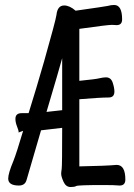

<svg xmlns="http://www.w3.org/2000/svg" viewBox="-20 -736 540 772"><path d="M264 16Q245 16 235.5 -5Q226 -26 226 -37Q226 -44 228 -56.5Q230 -69 230 -222L145 -212L87 -13Q81 10 56 10Q13 10 13 -18Q13 -39 34 -89Q47 -122 73 -210L54 -203Q55 -204 55 -206Q55 -211 48.5 -227.5Q42 -244 42 -258Q42 -281 67 -281H95Q126 -380 157 -488Q204 -654 207 -676Q211 -714 238 -714Q260 -714 284 -693Q404 -710 412 -712Q427 -716 439 -716Q471 -716 471 -658Q471 -635 449 -635L430 -636Q412 -636 299 -620V-411Q368 -418 378 -421Q395 -425 406 -425Q426 -425 433 -404Q440 -383 440 -368Q440 -344 417 -344Q383 -344 299 -337V-67Q407 -69 449 -73Q484 -73 484 -14Q484 10 461 10Q440 8 397 8Q293 8 286.5 12Q280 16 264 16ZM52 -202 54 -203Q53 -202 52 -202ZM167 -286 230 -293V-502Q219 -461 167 -286Z"/></svg>

Font: LXGW WenKai Mono Medium
Style: Regular
Weight: 500
Monospace: yes
Designer: LXGW / Fontworks Inc.
Foundry: LXGW / Fontworks Inc.
Version: Version 1.520; June 14, 2025